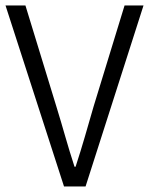

<svg xmlns="http://www.w3.org/2000/svg" viewBox="-21 -677 541 697"><path d="M211.4 0 -1 -657.2H71.3L183.6 -290.5Q201.7 -231.4 216.1 -180.9Q230.5 -130.4 249.5 -71.8H253.4Q272.5 -130.4 287.1 -180.9Q301.8 -231.4 318.8 -290.5L431.2 -657.2H500L289.6 0Z"/></svg>

Font: Varta Light Light
Style: Regular
Weight: 300
Version: Version 1.004